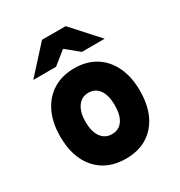

<svg xmlns="http://www.w3.org/2000/svg" viewBox="-175 -852 922 985"><g transform="rotate(-30 286.0 -360.0)"><path d="M287 12Q177 12 113.5 -59.2Q50 -130.5 50 -255Q50 -337 79 -397.2Q108 -457.5 161.2 -490.2Q214.5 -523 287 -523Q359 -523 411.8 -490.2Q464.5 -457.5 493.2 -397.5Q522 -337.5 522 -255Q522 -130.5 459.2 -59.2Q396.5 12 287 12ZM287 -133Q328.5 -133 350.8 -164.8Q373 -196.5 373 -255Q373 -313.5 350.2 -345.8Q327.5 -378 287 -378Q246.5 -378 223.2 -345Q200 -312 200 -255Q200 -198 223.2 -165.5Q246.5 -133 287 -133ZM75.5 -576 217.5 -732H357.5L498.5 -576H363.5L287.5 -638L210.5 -576Z"/></g></svg>

Font: Overpass Black
Style: Regular
Weight: 900
Designer: Delve Withrington, Dave Bailey, Thomas Jockin
Foundry: Delve Fonts LLC
Version: Version 4.000; ttfautohint (v1.8.3)